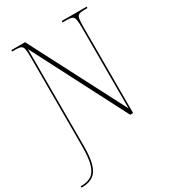

<svg xmlns="http://www.w3.org/2000/svg" viewBox="-234 -831 1064 1188"><g transform="rotate(-30 298.5 -237.0)"><path d="M-9 240V230H-2Q40 230 67.5 212Q95 194 108.5 148.5Q122 103 122 20V-616Q122 -654 118.5 -673Q115 -692 103 -698Q91 -704 67 -704H40V-714H138L488 -39V-616Q488 -654 484.5 -673Q481 -692 468.5 -698Q456 -704 429 -704H400V-714H578V-704H554Q529 -704 517 -698Q505 -692 501.5 -673Q498 -654 498 -616V0H477L132 -668V27Q132 141 101.5 190.5Q71 240 -5 240Z"/></g></svg>

Font: Noto Serif Display Condensed Thin
Style: Regular
Weight: 100
Width: 3
Designer: Monotype Design Team
Foundry: Monotype Imaging Inc.
Version: Version 2.009